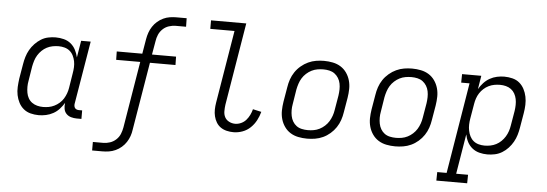

<svg xmlns="http://www.w3.org/2000/svg" viewBox="-56 -912 3712 1303"><g transform="rotate(5 1800.0 -260.0)"><path d="M224 8Q195 8 168 1Q141 -6 120.5 -23Q100 -40 87.5 -64Q75 -88 69.5 -115Q64 -142 65.5 -170.5Q67 -199 71 -228L88 -328Q92 -353 99.5 -378Q107 -403 120 -426Q133 -449 152 -469Q171 -489 193.5 -503Q216 -517 242 -522.5Q268 -528 293 -528Q321 -528 348.5 -521Q376 -514 396.5 -497Q417 -480 429.5 -456Q442 -432 448 -405L467 -520H532L460 -89Q459 -81 460.5 -73.5Q462 -66 466.5 -60.5Q471 -55 478 -52.5Q485 -50 493 -50H515V8H483Q463 8 444 2.5Q425 -3 412 -16.5Q399 -30 395.5 -49.5Q392 -69 395 -89L396 -92Q382 -69 364 -49Q346 -29 322.5 -16Q299 -3 273.5 2.5Q248 8 224 8ZM248 -50Q268 -50 287 -53.5Q306 -57 324.5 -66Q343 -75 359 -89Q375 -103 385.5 -120Q396 -137 403 -156Q410 -175 413 -194L429 -294Q433 -316 434 -337Q435 -358 431 -378Q427 -398 418 -416Q409 -434 394 -446.5Q379 -459 359 -464.5Q339 -470 318 -470Q298 -470 277.5 -466Q257 -462 238.5 -452.5Q220 -443 204.5 -428Q189 -413 178 -395Q167 -377 161 -357.5Q155 -338 151 -318L135 -218Q131 -198 131 -177Q131 -156 134.5 -136.5Q138 -117 147.5 -100Q157 -83 173 -71.5Q189 -60 208.5 -55Q228 -50 248 -50Z M676 215H606V157H677Q699 157 722 149.5Q745 142 763.5 125Q782 108 791 86Q800 64 804 41L879 -412H715L714 -469H888L905 -570Q909 -593 916.5 -614.5Q924 -636 937 -656Q950 -676 968.5 -692Q987 -708 1008.5 -718Q1030 -728 1052.5 -731.5Q1075 -735 1097 -735H1167L1168 -677H1097Q1075 -677 1051.5 -669.5Q1028 -662 1010 -645Q992 -628 982.5 -606Q973 -584 970 -561L954 -469H1118L1119 -412H945L868 50Q865 73 857.5 94.5Q850 116 837 136Q824 156 805.5 172Q787 188 765 198Q743 208 720.5 211.5Q698 215 676 215Z M1551 8Q1527 8 1504 2.5Q1481 -3 1463 -15.5Q1445 -28 1433.5 -47Q1422 -66 1416.5 -88.5Q1411 -111 1411.5 -134.5Q1412 -158 1416 -182L1498 -677H1333V-735H1573L1480 -173Q1477 -151 1477 -128.5Q1477 -106 1486.5 -88Q1496 -70 1515.5 -60Q1535 -50 1557 -50Q1577 -50 1597 -59Q1617 -68 1631 -84Q1645 -100 1654.5 -119.5Q1664 -139 1669 -159L1727 -146Q1719 -116 1704 -87.5Q1689 -59 1665.5 -36.5Q1642 -14 1611.5 -3Q1581 8 1551 8Z M2052 8Q2021 8 1991.5 2Q1962 -4 1938 -19Q1914 -34 1897.5 -57.5Q1881 -81 1873 -109Q1865 -137 1865.5 -167Q1866 -197 1871 -228L1888 -328Q1892 -355 1901 -381.5Q1910 -408 1926 -432Q1942 -456 1965 -475.5Q1988 -495 2014 -507Q2040 -519 2067 -523.5Q2094 -528 2121 -528Q2152 -528 2181.5 -522Q2211 -516 2235 -501Q2259 -486 2275.5 -462.5Q2292 -439 2300 -411Q2308 -383 2307.5 -353Q2307 -323 2302 -292L2285 -192Q2281 -165 2272 -138.5Q2263 -112 2247 -88Q2231 -64 2208.5 -44.5Q2186 -25 2160 -13Q2134 -1 2106.5 3.5Q2079 8 2052 8ZM2052 -50Q2072 -50 2092 -53.5Q2112 -57 2131 -66.5Q2150 -76 2166.5 -91Q2183 -106 2194 -124Q2205 -142 2212 -162Q2219 -182 2222 -202L2239 -302Q2242 -323 2242.5 -343.5Q2243 -364 2239 -384Q2235 -404 2224.5 -421Q2214 -438 2198.5 -449.5Q2183 -461 2163 -465.5Q2143 -470 2122 -470Q2102 -470 2081.5 -466.5Q2061 -463 2042 -453.5Q2023 -444 2006.5 -429Q1990 -414 1979 -396Q1968 -378 1961.5 -358Q1955 -338 1951 -318L1935 -218Q1931 -197 1931 -176.5Q1931 -156 1935 -136Q1939 -116 1949 -99Q1959 -82 1974.5 -70.5Q1990 -59 2010.5 -54.5Q2031 -50 2052 -50Z M2652 8Q2621 8 2591.5 2Q2562 -4 2538 -19Q2514 -34 2497.5 -57.5Q2481 -81 2473 -109Q2465 -137 2465.5 -167Q2466 -197 2471 -228L2488 -328Q2492 -355 2501 -381.5Q2510 -408 2526 -432Q2542 -456 2565 -475.5Q2588 -495 2614 -507Q2640 -519 2667 -523.5Q2694 -528 2721 -528Q2752 -528 2781.5 -522Q2811 -516 2835 -501Q2859 -486 2875.5 -462.5Q2892 -439 2900 -411Q2908 -383 2907.5 -353Q2907 -323 2902 -292L2885 -192Q2881 -165 2872 -138.5Q2863 -112 2847 -88Q2831 -64 2808.5 -44.5Q2786 -25 2760 -13Q2734 -1 2706.5 3.5Q2679 8 2652 8ZM2652 -50Q2672 -50 2692 -53.5Q2712 -57 2731 -66.5Q2750 -76 2766.5 -91Q2783 -106 2794 -124Q2805 -142 2812 -162Q2819 -182 2822 -202L2839 -302Q2842 -323 2842.5 -343.5Q2843 -364 2839 -384Q2835 -404 2824.5 -421Q2814 -438 2798.5 -449.5Q2783 -461 2763 -465.5Q2743 -470 2722 -470Q2702 -470 2681.5 -466.5Q2661 -463 2642 -453.5Q2623 -444 2606.5 -429Q2590 -414 2579 -396Q2568 -378 2561.5 -358Q2555 -338 2551 -318L2535 -218Q2531 -197 2531 -176.5Q2531 -156 2535 -136Q2539 -116 2549 -99Q2559 -82 2574.5 -70.5Q2590 -59 2610.5 -54.5Q2631 -50 2652 -50Z M3161 215H2951L2952 157H3016L3118 -462H3061L3062 -520H3193L3178 -428Q3191 -451 3209.5 -471Q3228 -491 3251 -504Q3274 -517 3299.5 -522.5Q3325 -528 3349 -528Q3378 -528 3405.5 -521Q3433 -514 3453 -497Q3473 -480 3485.5 -456Q3498 -432 3503.5 -405Q3509 -378 3508 -349.5Q3507 -321 3502 -292L3485 -192Q3481 -167 3473.5 -142Q3466 -117 3453 -94Q3440 -71 3421.5 -51Q3403 -31 3380 -17Q3357 -3 3331 2.5Q3305 8 3280 8Q3252 8 3225 1Q3198 -6 3177 -23Q3156 -40 3143.5 -64Q3131 -88 3126 -115L3081 157H3162ZM3256 -50Q3276 -50 3296 -54Q3316 -58 3334.5 -67.5Q3353 -77 3368.5 -92Q3384 -107 3395 -125Q3406 -143 3412.5 -162.5Q3419 -182 3422 -202L3439 -302Q3442 -322 3442.5 -343Q3443 -364 3439 -383.5Q3435 -403 3425.5 -420Q3416 -437 3400.5 -448.5Q3385 -460 3365.5 -465Q3346 -470 3326 -470Q3306 -470 3286.5 -466.5Q3267 -463 3248.5 -454Q3230 -445 3214.5 -431Q3199 -417 3188 -400Q3177 -383 3170.5 -364Q3164 -345 3161 -326L3144 -226Q3140 -204 3139.5 -183Q3139 -162 3143 -142Q3147 -122 3156 -104Q3165 -86 3180 -73.5Q3195 -61 3215 -55.5Q3235 -50 3256 -50Z"/></g></svg>

Font: Iosevka HT Light Extended
Style: Italic
Weight: 300
Width: 7
Italic angle: -9°
Monospace: yes
Designer: Belleve Invis
Foundry: Belleve Invis
Version: Version 32.3.0; ttfautohint (v1.8.4)